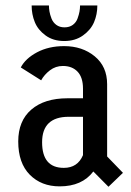

<svg xmlns="http://www.w3.org/2000/svg" viewBox="-20 -684 490 716"><path d="M343 -663.5Q343 -630.5 330.8 -601.5Q318.5 -572.5 289.5 -551.8Q260.5 -531 219.5 -531Q178.5 -531 150 -551.8Q121.5 -572.5 109.8 -601.5Q98 -630.5 98 -663.5H162.5Q162.5 -652.5 164.5 -641Q166.5 -629.5 172 -615Q177.5 -600.5 190 -591.2Q202.5 -582 220.5 -582Q239 -582 251.5 -591.2Q264 -600.5 269.2 -615Q274.5 -629.5 276.5 -641Q278.5 -652.5 278.5 -663.5ZM384.5 12.5 328 -44.5Q286 11 202.5 11Q134 11 91 -32.5Q48 -76 48 -156.5Q48 -233.5 97 -275.5Q146 -317.5 231.5 -317.5H289.5V-353.5Q289.5 -395.5 269.2 -416.8Q249 -438 214.5 -438Q187.5 -438 166.2 -421.8Q145 -405.5 133.5 -384.5L57.5 -432.5Q75 -466 118.2 -489Q161.5 -512 219 -512Q287 -512 333.2 -474Q379.5 -436 379.5 -370V-100.5L438.5 -39.5ZM218 -58Q269.5 -58 289.5 -105.5V-248.5H236.5Q137 -248.5 137 -153.5Q137 -58 218 -58Z"/></svg>

Font: League Mono Condensed
Style: Regular
Weight: 400
Width: 1
Designer: Tyler Finck
Foundry: The League of Moveable Type / Tyler Finck
Version: Version 2.210